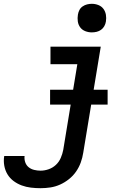

<svg xmlns="http://www.w3.org/2000/svg" viewBox="-81 -775 701 1008"><path d="M132 213Q106 213 81 210Q56 207 33 198.5Q10 190 -9.5 175.5Q-29 161 -41.5 140.5Q-54 120 -58.5 95Q-63 70 -59 45Q-59 45 -59 44.5Q-59 44 -58 44H48Q48 44 48 44Q48 44 48 44Q46 61 51.5 77Q57 93 69.5 103Q82 113 98.5 117Q115 121 132 121Q153 121 174.5 113.5Q196 106 212.5 90.5Q229 75 238 54Q247 33 251 12L325 -438H184V-530H448L356 27Q352 53 343 78Q334 103 318.5 125.5Q303 148 281 165.5Q259 183 234.5 194Q210 205 184 209Q158 213 132 213ZM401 -605Q383 -605 366.5 -611.5Q350 -618 340 -631.5Q330 -645 327.5 -662.5Q325 -680 328 -698Q330 -711 336 -722.5Q342 -734 353 -741.5Q364 -749 376.5 -752Q389 -755 401 -755Q419 -755 435.5 -748.5Q452 -742 462 -728.5Q472 -715 475 -697.5Q478 -680 475 -662Q473 -649 466.5 -637.5Q460 -626 449.5 -618.5Q439 -611 426.5 -608Q414 -605 401 -605ZM182 -226V-304H484V-226Z"/></svg>

Font: Iosevka Slab SmBdExObl
Style: Regular
Weight: 600
Width: 7
Italic angle: -9°
Monospace: yes
Designer: Belleve Invis
Foundry: Belleve Invis
Version: Version 11.1.0; ttfautohint (v1.8.3)